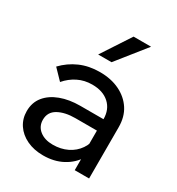

<svg xmlns="http://www.w3.org/2000/svg" viewBox="-184 -876 926 1007"><g transform="rotate(30 279.0 -372.5)"><path d="M499 0H412V-98L409 -122V-307Q409 -366 371 -400.5Q333 -435 268 -435Q221 -435 182 -415.5Q143 -396 114 -362L56 -422Q97 -465 150.5 -488.5Q204 -512 270 -512Q338 -512 389.5 -487Q441 -462 470 -417.5Q499 -373 499 -310ZM229 16Q173 16 130 -4.5Q87 -25 63 -61Q39 -97 39 -143Q39 -195 68.5 -231.5Q98 -268 150 -287.5Q202 -307 269 -307H420V-238H279Q216 -238 175.5 -215.5Q135 -193 135 -146Q135 -106 165.5 -82Q196 -58 245 -58Q293 -58 332 -77Q371 -96 394.5 -130.5Q418 -165 421 -210L454 -192Q454 -132 425 -85Q396 -38 345.5 -11Q295 16 229 16ZM435 -761 296 -587H215L329 -761Z"/></g></svg>

Font: Wix Madefor Display Medium
Style: Regular
Weight: 500
Designer: Dalton Maag Ltd
Foundry: Dalton Maag Ltd
Version: Version 3.100